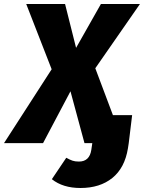

<svg xmlns="http://www.w3.org/2000/svg" viewBox="-65 -715 719 959"><path d="M499 -140H595L578 0L574 26Q558 124 496 174Q434 224 337 224Q249 224 194 180L266 73Q284 83 297 87.5Q310 92 329 92Q382 92 391 34L396 0H357L287 -259L150 0H-45L193 -369L66 -695H260L315 -476L439 -695H634L411 -374Z"/></svg>

Font: Trujillo ExtraBold
Style: Italic
Weight: 800
Italic angle: -8°
Designer: Fira Sans original fonts by bBox Type GmbH, Carrois Corporate GbR, & Edenspiekermann AG / Changes by Cristiano Sobral
Foundry: Fira Sans original fonts by bBox Type GmbH, Carrois Corporate GbR, & Edenspiekermann AG / Changes by Cristiano Sobral
Version: Version 4.301;July 28, 2020;FontCreator 13.0.0.2655 64-bit